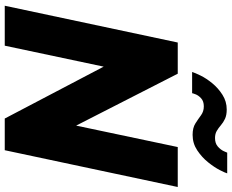

<svg xmlns="http://www.w3.org/2000/svg" viewBox="-102 -850 953 788"><g transform="rotate(90 374.0 -456.5)"><path d="M155 -710H283L496 -293L584 -710H748L597 0H467L254 -406L168 0H4ZM534 -771Q505 -771 487 -782.5Q469 -794 453.5 -805.5Q438 -817 417 -817Q396 -817 384 -806Q372 -795 367.5 -783Q363 -771 363 -769H276Q279 -780 290.5 -803.5Q302 -827 322 -851.5Q342 -876 369.5 -893.5Q397 -911 430 -911Q453 -911 468 -904Q483 -897 494.5 -887Q506 -877 518 -870Q530 -863 547 -863Q569 -863 582 -874.5Q595 -886 601 -899Q607 -912 607 -913H692Q690 -905 678.5 -882.5Q667 -860 646.5 -834.5Q626 -809 597.5 -790Q569 -771 534 -771Z"/></g></svg>

Font: Raleway Thin ExtraBold
Style: Italic
Weight: 800
Italic angle: -12°
Version: Version 4.026